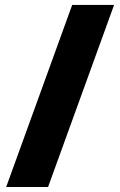

<svg xmlns="http://www.w3.org/2000/svg" viewBox="-20 -744 482 774"><path d="M439.9 -724.1 173.8 9.8H4.9L271 -724.1Z"/></svg>

Font: OpenSansExtrabold
Style: Regular
Weight: 800
Foundry: Ascender Corporation
Version: Version 1.10